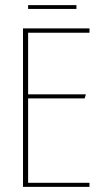

<svg xmlns="http://www.w3.org/2000/svg" viewBox="-20 -731 405 751"><path d="M70 -620H330V-603H90V-362H316L311 -346H90V-16H330V0H70ZM90 -696V-711H279V-696Z"/></svg>

Font: Smooch Sans Thin Thin
Style: Regular
Weight: 250
Version: Version 1.010